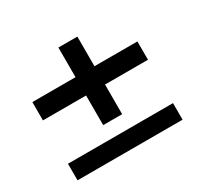

<svg xmlns="http://www.w3.org/2000/svg" viewBox="-114 -629 786 763"><g transform="rotate(-30 279.5 -247.5)"><path d="M38 0V-76H520V0ZM236 -139V-495H323V-139ZM38 -275V-359H520V-275Z"/></g></svg>

Font: DM Sans 9pt Medium
Style: Regular
Weight: 500
Version: Version 4.004;gftools[0.9.30]